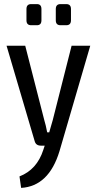

<svg xmlns="http://www.w3.org/2000/svg" viewBox="-20 -710 473 936"><path d="M160 -587H132Q109 -587 109 -611V-666Q109 -690 132 -690H160Q182 -690 182 -666V-611Q182 -587 160 -587ZM303 -587H275Q252 -587 252 -611V-666Q252 -690 275 -690H303Q326 -690 326 -666V-611Q326 -587 303 -587ZM420 -487 270 27Q218 198 83 206L75 150Q160 117 191 21L198 0H179Q155 0 149 -22L12 -487H103L196 -124Q203 -102 210 -65H220Q223 -76 229 -96.5Q235 -117 237 -124L329 -487Z"/></svg>

Font: exo2condensed_r
Style: Regular
Weight: 400
Width: 3
Designer: Natanael Gama
Version: Version 1.001;PS 001.001;hotconv 1.0.70;makeotf.lib2.5.58329